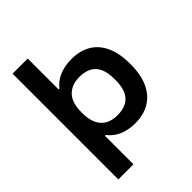

<svg xmlns="http://www.w3.org/2000/svg" viewBox="-253 -858 1167 1167"><g transform="rotate(-45 330.5 -274.5)"><path d="M68 180V-729H198V-463H205Q224 -488 251 -505Q278 -522 312 -530.5Q346 -539 385 -539Q454 -539 506 -509.5Q558 -480 587 -419Q616 -358 616 -264Q616 -170 586.5 -109Q557 -48 505 -18Q453 12 385 12Q346 12 312 3.5Q278 -5 251 -22.5Q224 -40 205 -65H198V180ZM340 -99Q388 -99 420 -116.5Q452 -134 467.5 -169Q483 -204 483 -256V-270Q483 -323 467.5 -358Q452 -393 420.5 -410.5Q389 -428 341 -428Q306 -428 279.5 -417.5Q253 -407 234.5 -387Q216 -367 207 -337Q198 -307 198 -268V-258Q198 -207 214 -171.5Q230 -136 262 -117.5Q294 -99 340 -99Z"/></g></svg>

Font: Archivo SemiExpanded SemiBold
Style: Regular
Weight: 600
Width: 6
Designer: Hector Gatti
Foundry: Omnibus-Type
Version: Version 2.001